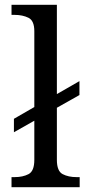

<svg xmlns="http://www.w3.org/2000/svg" viewBox="-20 -780 364 800"><path d="M28 0V-42H41Q75 -42 99 -54.5Q123 -67 123 -114V-277L38 -229V-285L123 -334V-650Q123 -694 98.5 -706Q74 -718 41 -718H28V-760H217V-388L311 -442V-384L217 -331V-114Q217 -67 241 -54.5Q265 -42 299 -42H312V0Z"/></svg>

Font: Noto Serif Yezidi
Style: Regular
Weight: 400
Designer: Dalton Maag Ltd
Foundry: Dalton Maag Ltd
Version: Version 1.001; ttfautohint (v1.8.4.7-5d5b)